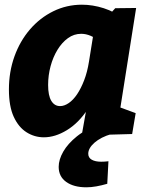

<svg xmlns="http://www.w3.org/2000/svg" viewBox="-20 -571 634 818"><path d="M167 14Q127 14 93 -7.5Q59 -29 38.5 -73.5Q18 -118 18 -190Q18 -265 41.5 -330.5Q65 -396 107.5 -445.5Q150 -495 207 -523Q264 -551 329 -551Q375 -551 422 -536Q469 -521 515 -487L441 -503L471 -536L560 -537L480 -31L422 -139L558 -89L543 0L328 6L357 -157L406 -248Q392 -164 353.5 -105.5Q315 -47 265 -16.5Q215 14 167 14ZM236 -119Q254 -119 273 -132Q292 -145 308.5 -169.5Q325 -194 338.5 -229Q352 -264 359 -308L381 -445L408 -392Q386 -410 366 -418.5Q346 -427 326 -427Q295 -427 269.5 -408.5Q244 -390 225 -359Q206 -328 195.5 -289Q185 -250 185 -209Q185 -164 198.5 -141.5Q212 -119 236 -119ZM348 227Q294 227 262 204Q230 181 230 140Q230 109 249.5 75Q269 41 307.5 10Q346 -21 406 -42L455 0Q410 13 383 36.5Q356 60 356 84Q356 101 371 109.5Q386 118 411 118Q418 118 426 117.5Q434 117 442 116L437 212Q413 219 390.5 223Q368 227 348 227Z"/></svg>

Font: Bitter Thin ExtraBold
Style: Italic
Weight: 800
Italic angle: -9°
Version: Version 2.002